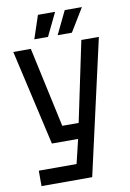

<svg xmlns="http://www.w3.org/2000/svg" viewBox="-95 -923 664 981"><g transform="rotate(-10 237.5 -432.5)"><path d="M39 0V-80H235L265 -205H129L16 -700H107L197 -285H282L369 -700H460L302 0ZM133 -745 173 -865H262L204 -745ZM254 -745 312 -865H401L328 -745Z"/></g></svg>

Font: Tektur SemiCondensed
Style: Regular
Weight: 400
Width: 4
Designer: Adam Jagosz
Foundry: Adam Jagosz
Version: Version 1.005;gftools[0.9.30]